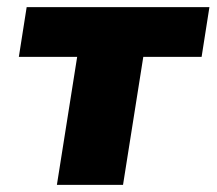

<svg xmlns="http://www.w3.org/2000/svg" viewBox="-20 -520 609 540"><path d="M140 0 197 -360H33L55 -500H569L547 -360H383L326 0Z"/></svg>

Font: Nunito Sans 9pt Black
Style: Italic
Weight: 900
Italic angle: -9°
Version: Version 3.101;gftools[0.9.27]